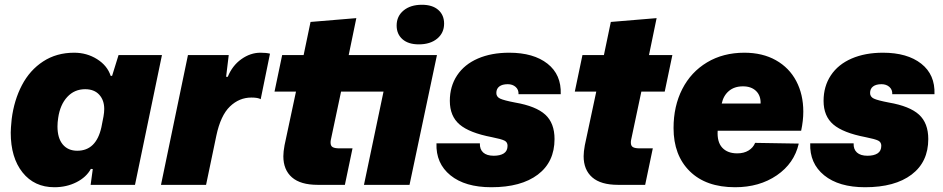

<svg xmlns="http://www.w3.org/2000/svg" viewBox="-20 -775 3955 805"><path d="M25 -219Q25 -236 29 -276Q39 -355 72 -418Q105 -481 161 -517.5Q217 -554 291 -554Q344 -554 387 -527Q430 -500 444 -457H450L477 -544H659L546 0H360L369 -66L361 -67Q342 -32 300.5 -11Q259 10 208 10Q124 10 74.5 -52Q25 -114 25 -219ZM405 -241 414 -287Q417 -304 417 -318Q417 -355 396 -378Q375 -401 337 -401Q292 -401 262 -368.5Q232 -336 224 -281Q221 -262 221 -245Q221 -196 243 -169.5Q265 -143 304 -143Q383 -143 405 -241Z M768 -544H939L928 -453H935Q954 -500 992 -527Q1030 -554 1072 -554Q1096 -554 1112 -550L1073 -359Q1062 -366 1034 -366Q983 -366 944 -328.5Q905 -291 887 -206L844 0H655Z M1168 -120Q1168 -139 1173 -166L1221 -391H1131L1163 -544H1253L1282 -683L1474 -699L1442 -544H1812L1697 0H1506L1588 -391H1410L1367 -188Q1366 -184 1366 -177Q1366 -163 1375 -158Q1384 -153 1403 -153H1458L1426 0H1312Q1240 0 1204 -31.5Q1168 -63 1168 -120ZM1643 -668Q1643 -707 1672 -731Q1701 -755 1749 -755Q1793 -755 1817.5 -733.5Q1842 -712 1842 -676Q1842 -637 1813 -613Q1784 -589 1736 -589Q1692 -589 1667.5 -610.5Q1643 -632 1643 -668Z M1810 -174H1992Q1991 -149 2006 -135.5Q2021 -122 2050 -122Q2077 -122 2092.5 -132Q2108 -142 2108 -164Q2108 -179 2095 -185.5Q2082 -192 2042 -200Q1948 -218 1907 -253Q1866 -288 1866 -352Q1866 -413 1896.5 -459Q1927 -505 1983.5 -529.5Q2040 -554 2115 -554Q2217 -554 2275.5 -508Q2334 -462 2331 -380H2154Q2155 -399 2142 -410.5Q2129 -422 2109 -422Q2086 -422 2073.5 -412.5Q2061 -403 2061 -385Q2061 -369 2077 -361.5Q2093 -354 2140 -345Q2227 -330 2266 -294.5Q2305 -259 2305 -192Q2305 -96 2235 -43Q2165 10 2040 10Q1930 10 1868.5 -40Q1807 -90 1810 -174Z M2427 -120Q2427 -139 2432 -166L2480 -391H2390L2422 -544H2512L2541 -683L2733 -699L2701 -544H2799L2767 -391H2669L2626 -188Q2625 -184 2625 -177Q2625 -163 2634 -158Q2643 -153 2662 -153H2717L2685 0H2571Q2499 0 2463 -31.5Q2427 -63 2427 -120Z M2804 -238Q2804 -330 2840.5 -401.5Q2877 -473 2944.5 -513.5Q3012 -554 3101 -554Q3177 -554 3233 -522.5Q3289 -491 3318.5 -435Q3348 -379 3348 -307Q3348 -269 3339 -227H2989Q2986 -180 3008 -156Q3030 -132 3071 -132Q3099 -132 3118.5 -144Q3138 -156 3146 -176L3329 -173Q3310 -90 3237 -40Q3164 10 3062 10Q2940 10 2872 -57Q2804 -124 2804 -238ZM3169 -341Q3170 -374 3150 -393.5Q3130 -413 3095 -413Q3059 -413 3036 -393.5Q3013 -374 3006 -341Z M3377 -174H3559Q3558 -149 3573 -135.5Q3588 -122 3617 -122Q3644 -122 3659.5 -132Q3675 -142 3675 -164Q3675 -179 3662 -185.5Q3649 -192 3609 -200Q3515 -218 3474 -253Q3433 -288 3433 -352Q3433 -413 3463.5 -459Q3494 -505 3550.5 -529.5Q3607 -554 3682 -554Q3784 -554 3842.5 -508Q3901 -462 3898 -380H3721Q3722 -399 3709 -410.5Q3696 -422 3676 -422Q3653 -422 3640.5 -412.5Q3628 -403 3628 -385Q3628 -369 3644 -361.5Q3660 -354 3707 -345Q3794 -330 3833 -294.5Q3872 -259 3872 -192Q3872 -96 3802 -43Q3732 10 3607 10Q3497 10 3435.5 -40Q3374 -90 3377 -174Z"/></svg>

Font: Mona Sans Black
Style: Italic
Weight: 900
Italic angle: -11.7°
Designer: Deni Anggara
Foundry: GitHub
Version: Version 2.000